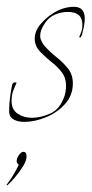

<svg xmlns="http://www.w3.org/2000/svg" viewBox="-34 -351 270 564"><path d="M37 7Q20 7 8 1Q-4 -5 -6 -15Q-7 -18 -7 -22Q-7 -26 -7 -30Q-7 -47 -4 -68.5Q-1 -90 2 -103Q4 -109 10 -109Q16 -109 14 -106Q10 -98 5 -85Q0 -72 0 -54Q0 -29 18 -17Q36 -5 59 -5Q84 -5 111.5 -16.5Q139 -28 152 -60Q157 -71 158.5 -81Q160 -91 160 -99Q160 -122 148.5 -137.5Q137 -153 120 -166.5Q103 -180 86 -197Q76 -207 72 -217Q68 -227 68 -237Q68 -260 85.5 -280.5Q103 -301 125 -314Q154 -331 183 -331Q215 -331 215 -297Q215 -281 209 -258Q208 -255 207.5 -251.5Q207 -248 205 -245Q204 -241 201 -241Q198 -241 199 -243Q203 -253 205.5 -259.5Q208 -266 208 -279Q208 -316 165 -316Q147 -316 128.5 -308.5Q110 -301 98 -283Q84 -263 84 -246Q84 -238 87.5 -231Q91 -224 96 -217Q112 -199 131.5 -183.5Q151 -168 165.5 -150Q180 -132 180 -106Q180 -71 157 -45.5Q134 -20 101 -6.5Q68 7 37 7ZM-12 193Q-13 194 -14 193Q-15 192 -14 191Q-3 177 8 158Q19 139 21 132Q15 129 15 122Q15 114 21.5 104.5Q28 95 35 95Q44 95 44 109Q44 121 33 138.5Q22 156 9 171Q-4 186 -12 193Z"/></svg>

Font: Explora
Style: Regular
Weight: 400
Designer: Robert E. Leuschke
Foundry: Robert E. Leuschke
Version: Version 1.010